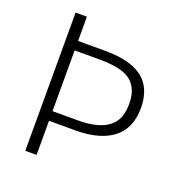

<svg xmlns="http://www.w3.org/2000/svg" viewBox="-131 -840 892 951"><g transform="rotate(20 314.5 -364.5)"><path d="M106.4 0V-728.5H166V-600.6H309.6Q524.4 -600.6 562.5 -466.8Q572.3 -434.6 572.3 -394.5Q572.3 -239.3 425.8 -195.3Q374 -179.7 309.6 -179.7H166V0ZM166 -230.5H297.9Q464.8 -230.5 500 -325.2Q510.7 -355.5 510.7 -394.5Q510.7 -502 425.8 -533.2Q377.9 -550.8 297.9 -550.8H166Z"/></g></svg>

Font: Taipei Sans TC Beta Light
Style: Regular
Weight: 300
Designer: JT Foundry
Foundry: JT Foundry
Version: Version 1.000